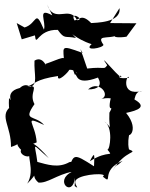

<svg xmlns="http://www.w3.org/2000/svg" viewBox="-20 -836 681 874"><path d="M218 -766C146 -806 192 -736 180 -701C138 -800 151 -729 92 -711L56 -731L79 -657L139 -675C146 -617 149 -703 243 -700C275 -655 275 -674 326 -663C287 -705 321 -659 397 -635C358 -601 449 -617 451 -632C410 -690 495 -644 540 -693C459 -662 529 -664 556 -669L601 -730L481 -731L524 -799C533 -731 411 -733 395 -731C351 -776 340 -745 319 -743C295 -789 370 -746 331 -744C296 -815 227 -724 194 -816ZM320 -497C334 -502 319 -443 426 -483C447 -446 426 -429 381 -429C432 -477 493 -393 432 -383C514 -409 542 -341 488 -406C462 -304 504 -370 478 -323C474 -235 496 -251 455 -283C496 -259 481 -154 469 -155C499 -117 476 -157 389 -102C415 -154 409 -126 408 -79C310 -142 317 -134 290 -60C342 -25 336 -110 296 -98C245 -69 195 -87 150 -99C139 -189 119 -187 202 -116C93 -244 89 -158 147 -188C141 -276 81 -313 181 -267C138 -315 81 -282 137 -362C108 -415 166 -450 106 -443C141 -454 138 -474 244 -490C239 -455 294 -510 295 -518C333 -523 348 -468 306 -537ZM320 11C351 32 308 -1 328 -19C357 -46 477 -50 448 -32C499 10 433 -60 538 -104C483 -53 527 -115 493 -59C549 -156 614 -137 567 -156C554 -217 588 -257 557 -240C554 -192 622 -239 554 -322C605 -333 661 -350 579 -390C601 -344 579 -423 628 -422C520 -395 561 -509 567 -482C493 -472 535 -505 532 -484C509 -496 420 -608 468 -539C451 -516 463 -534 377 -524C344 -625 337 -626 356 -595C245 -636 271 -623 272 -542C289 -594 253 -567 187 -545C202 -495 185 -590 137 -560C134 -498 155 -448 116 -441C80 -472 36 -391 85 -438C-12 -425 47 -357 21 -390C17 -321 32 -317 24 -347C-22 -305 31 -261 30 -167C97 -188 32 -197 76 -154C63 -130 129 -103 124 -149C92 -136 144 -66 104 0C161 -56 115 -39 155 -5C196 -1 237 -40 310 -55C222 -15 311 68 321 -27Z"/></svg>

Font: Charger Distortion
Style: 2
Weight: 400
Designer: Jasper
Foundry: Cannot Into Space Fonts
Version: Version 0.98